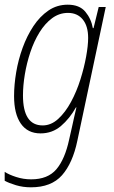

<svg xmlns="http://www.w3.org/2000/svg" viewBox="-25 -559 487 819"><path d="M107 240Q73 240 43 231Q13 222 -5 212V174Q13 186 44 196Q75 206 108 206Q179 206 215.5 163Q252 120 270 36L282 -17Q285 -32 290.5 -55.5Q296 -79 301 -101H299Q272 -53 235 -21.5Q198 10 148 10Q93 10 64 -31.5Q35 -73 35 -149Q35 -197 44 -250.5Q53 -304 71.5 -355Q90 -406 117.5 -447.5Q145 -489 181.5 -514Q218 -539 264 -539Q314 -539 339 -509Q364 -479 371 -439H374L396 -529H426L305 41Q285 137 239.5 188.5Q194 240 107 240ZM157 -24Q193 -24 223.5 -52Q254 -80 278 -124.5Q302 -169 318 -220Q334 -271 342.5 -318Q351 -365 351 -397Q351 -448 328 -476Q305 -504 265 -504Q228 -504 197.5 -481.5Q167 -459 143.5 -421Q120 -383 104.5 -336.5Q89 -290 81 -242Q73 -194 73 -152Q73 -24 157 -24Z"/></svg>

Font: Noto Sans Condensed ExtraLight
Style: Italic
Weight: 200
Width: 3
Italic angle: -12°
Designer: Monotype Design Team
Foundry: Monotype Imaging Inc.
Version: Version 2.013; ttfautohint (v1.8.4.7-5d5b)